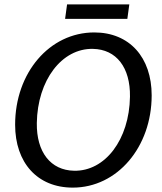

<svg xmlns="http://www.w3.org/2000/svg" viewBox="-20 -842 740 876"><path d="M312 14C515 14 672 -171 672 -407C672 -580 571 -694 410 -694C206 -694 49 -510 49 -273C49 -100 150 14 312 14ZM318 -63C211 -65 146 -148 148 -281C151 -476 262 -622 404 -619C511 -617 575 -534 573 -401C570 -204 459 -60 318 -63ZM277 -756H561L570 -822H286Z"/></svg>

Font: Ronzino Oblique
Style: Italic
Weight: 400
Italic angle: -8°
Designer: Nunzio Mazzaferro
Foundry: Collletttivo
Version: Version 1.000;Glyphs 3.3 (3337)